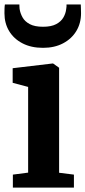

<svg xmlns="http://www.w3.org/2000/svg" viewBox="-21 -859 391 879"><path d="M107.8 -68.7V-461.1L37 -479.9V-546.7L220 -568.4H222L249.6 -548.8V-68.1L317.4 -59.6V0H37.9V-59.6ZM176 -640Q121.6 -640 82 -660.6Q42.3 -681.1 20.8 -716.8Q-0.6 -752.4 -0.6 -797.9Q-0.6 -807.7 -0.3 -819.5Q0 -831.2 1.4 -838.6H67.7Q67.7 -834.2 68 -829Q68.2 -823.9 68.7 -818.4Q71.7 -798.2 82.3 -779.3Q92.9 -760.4 115.4 -748.5Q137.9 -736.5 176 -736.5Q213.7 -736.5 236.2 -748.5Q258.6 -760.4 269.2 -779Q279.9 -797.5 282.1 -817.7Q283.1 -823.9 283.5 -829Q283.9 -834.2 283.5 -838.6H348.8Q349 -831.2 349.5 -819.7Q350 -808.1 350 -798.6Q350 -752.7 328.4 -716.9Q306.7 -681.1 267.6 -660.6Q228.5 -640 176 -640Z"/></svg>

Font: Merriweather 7pt Light
Style: Regular
Weight: 300
Designer: Eben Sorkin
Foundry: Eben Sorkin
Version: Version 2.200;gftools[0.9.31]